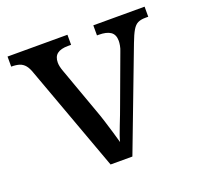

<svg xmlns="http://www.w3.org/2000/svg" viewBox="-100 -644 779 753"><g transform="rotate(-20 289.5 -268.0)"><path d="M78 -441Q71 -462 61.5 -473.5Q52 -485 38.5 -489.5Q25 -494 4 -494V-536H254V-494H241Q211 -494 196 -482.5Q181 -471 181 -446Q181 -438 183 -429Q185 -420 189 -409L257 -220Q266 -196 275 -167.5Q284 -139 291.5 -113.5Q299 -88 304 -70Q309 -91 325 -131Q341 -171 354 -207L426 -402Q431 -414 433 -425.5Q435 -437 435 -445Q435 -471 418.5 -482.5Q402 -494 369 -494H362V-536H576V-494H564Q545 -494 532.5 -488Q520 -482 510 -465Q500 -448 488 -416L330 0H239Z"/></g></svg>

Font: Noto Serif Ethiopic
Style: Regular
Weight: 400
Designer: Monotype Design Team
Foundry: Monotype Imaging Inc.
Version: Version 2.102